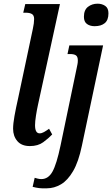

<svg xmlns="http://www.w3.org/2000/svg" viewBox="-20 -782 608 1041"><path d="M142 10Q97 10 74 -17Q51 -44 51 -84Q51 -111 58.5 -153Q66 -195 78 -248L158 -625Q165 -657 165 -679Q165 -699 153 -706Q141 -713 121 -713H106L117 -760H305L186 -214Q180 -187 175 -155Q170 -123 170 -103Q170 -59 195 -59Q206 -59 218.5 -66Q231 -73 246 -84L263 -53Q243 -32 214.5 -11Q186 10 142 10ZM493 -640Q468 -640 451.5 -652Q435 -664 435 -691Q435 -728 457 -745Q479 -762 509 -762Q533 -762 550.5 -750Q568 -738 568 -710Q568 -673 548 -656.5Q528 -640 493 -640ZM234 239Q210 240 193 238Q176 236 157 231L168 182Q174 184 184.5 186.5Q195 189 204 189Q242 189 264.5 148.5Q287 108 308 8L395 -409Q398 -424 400 -433.5Q402 -443 402 -454Q402 -475 391.5 -482Q381 -489 360 -489H346L356 -536H539L424 8Q406 95 376.5 145.5Q347 196 310.5 217.5Q274 239 234 239Z"/></svg>

Font: Noto Serif ExtraCondensed SemiBold
Style: Italic
Weight: 600
Width: 2
Italic angle: -12°
Designer: Monotype Design Team
Foundry: Monotype Imaging Inc.
Version: Version 2.013